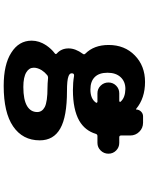

<svg xmlns="http://www.w3.org/2000/svg" viewBox="97 -695 806 1040"><g transform="rotate(90 500.0 -175.0)"><path d="M445.3 208Q329.1 208 265.6 167Q200.2 126 200.2 56.6Q200.2 15.6 225.6 -22.5Q245.1 -50.8 268.6 -68.4Q276.4 -74.2 269.5 -80.1Q242.2 -104.5 242.2 -143.6Q242.2 -180.7 271.5 -220.7Q277.3 -227.5 270.5 -234.4Q223.6 -281.2 223.6 -360.4Q223.6 -447.3 280.3 -502.4Q336.9 -557.6 423.8 -557.6Q511.7 -557.6 569.3 -509.8Q573.2 -506.8 573.2 -510.7Q574.2 -526.4 585 -536.6Q595.7 -546.9 610.4 -546.9H644.5Q673.8 -546.9 693.8 -526.4Q713.9 -505.9 713.9 -477.5V-427.7Q713.9 -418 723.6 -418H753.9Q778.3 -418 795.4 -400.9Q812.5 -383.8 812.5 -359.4Q812.5 -335 795.4 -317.4Q778.3 -299.8 753.9 -299.8H716.8Q708 -299.8 705.1 -291Q687.5 -232.4 633.8 -201.2Q573.2 -167 467.8 -167Q426.8 -167 392.6 -172.9Q380.9 -174.8 377.9 -167Q377 -163.1 377 -160.2Q377 -148.4 394.5 -142.6Q415 -134.8 472.7 -134.8Q612.3 -134.8 675.8 -98.6Q740.2 -62.5 740.2 12.7Q740.2 105.5 664.1 157.2Q589.8 208 445.3 208ZM404.3 -32.2Q393.6 -33.2 386.7 -27.3Q371.1 -14.6 360.4 2Q346.7 24.4 346.7 44.9Q346.7 70.3 371.1 85Q397.5 101.6 451.2 101.6Q520.5 101.6 554.7 81.1Q586.9 61.5 586.9 26.4Q586.9 0 559.6 -14.6Q530.3 -29.3 455.1 -29.3Q433.6 -29.3 404.3 -32.2ZM461.9 -451.2Q421.9 -451.2 397.9 -425.3Q374 -399.4 374 -354.5Q374 -308.6 397.5 -285.2Q420.9 -261.7 464.8 -261.7Q515.6 -261.7 536.1 -292Q537.1 -293 537.1 -294.4Q537.1 -295.9 536.1 -296.9Q534.2 -299.8 531.2 -299.8H485.4Q460.9 -299.8 443.8 -317.4Q426.8 -335 426.8 -359.4Q426.8 -383.8 443.8 -400.9Q460.9 -418 485.4 -418H526.4Q530.3 -418 531.7 -420.9Q533.2 -423.8 530.3 -425.8Q508.8 -450.2 461.9 -451.2Z"/></g></svg>

Font: Rounded-X Mgen+ 2m bold
Style: Bold
Weight: 700
Designer: [Source Han Sans]
Ryoko NISHIZUKA  (kana & ideographs); Paul D. Hunt (Latin, Greek & Cyrillic); Wenlong ZHANG  (bopomofo
Version: Version 1.059.20150602